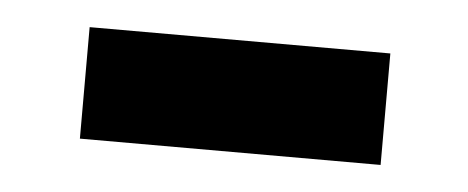

<svg xmlns="http://www.w3.org/2000/svg" viewBox="-26 -378 456 187"><g transform="rotate(5 202.5 -284.5)"><path d="M56 -230V-339H350V-230Z"/></g></svg>

Font: Saira Expanded SemiBold
Style: Regular
Weight: 600
Width: 7
Designer: Hector Gatti with collaboration of the Omnibus-Type team
Foundry: Omnibus-Type
Version: Version 1.100; ttfautohint (v1.8.3)